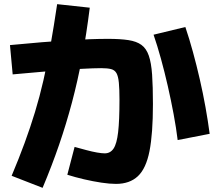

<svg xmlns="http://www.w3.org/2000/svg" viewBox="-20 -843 1040 924"><path d="M538 42Q508 42 468 36Q428 30 385 20Q342 10 304 -2L339 -136Q368 -128 396 -120.5Q424 -113 447 -109Q470 -105 484 -105Q511 -105 526.5 -128Q542 -151 548.5 -207Q555 -263 555 -363Q555 -414 552 -445Q549 -476 540.5 -491Q532 -506 514.5 -510.5Q497 -515 467 -515Q432 -515 368.5 -511.5Q305 -508 221.5 -501Q138 -494 41 -485L28 -626Q195 -642 307 -649Q419 -656 500 -656Q559 -656 598 -650Q637 -644 660.5 -627Q684 -610 696 -575.5Q708 -541 712 -484Q716 -427 716 -342Q716 -200 699.5 -116Q683 -32 643.5 5Q604 42 538 42ZM36 3Q71 -80 98.5 -155Q126 -230 148.5 -304Q171 -378 189 -456.5Q207 -535 223 -625Q239 -715 255 -823L412 -806Q396 -678 375 -566Q354 -454 326.5 -350.5Q299 -247 264.5 -146.5Q230 -46 185 61ZM835 -169Q828 -227 815.5 -294Q803 -361 787.5 -429Q772 -497 754.5 -560.5Q737 -624 719 -676L872 -713Q891 -657 908.5 -593Q926 -529 941.5 -461.5Q957 -394 969 -327Q981 -260 989 -199Z"/></svg>

Font: M PLUS 2 Thin ExtraBold
Style: Regular
Weight: 800
Version: Version 1.001